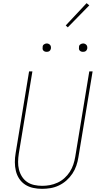

<svg xmlns="http://www.w3.org/2000/svg" viewBox="-20 -1187 640 1215"><path d="M246 8Q217 8 189.5 2Q162 -4 139.5 -18.5Q117 -33 102 -55.5Q87 -78 80.5 -105Q74 -132 74 -160.5Q74 -189 79 -218L164 -735H185L99 -215Q95 -189 94.5 -163.5Q94 -138 100 -114Q106 -90 119 -69.5Q132 -49 151.5 -35.5Q171 -22 196 -16.5Q221 -11 247 -11Q271 -11 295.5 -15.5Q320 -20 344 -31Q368 -42 388 -60Q408 -78 422 -100Q436 -122 444 -146Q452 -170 456 -194L545 -735H566L476 -191Q472 -165 463 -138.5Q454 -112 438 -88Q422 -64 400.5 -45Q379 -26 353 -13.5Q327 -1 299.5 3.5Q272 8 246 8ZM505 -859Q499 -859 493.5 -861Q488 -863 484 -867.5Q480 -872 479.5 -878.5Q479 -885 480 -891Q480 -896 482.5 -900Q485 -904 489 -906.5Q493 -909 497 -910.5Q501 -912 506 -912Q512 -912 517.5 -909.5Q523 -907 527 -902.5Q531 -898 532 -891.5Q533 -885 532 -879Q531 -874 528.5 -870Q526 -866 522.5 -863.5Q519 -861 514.5 -860Q510 -859 505 -859ZM275 -859Q269 -859 263.5 -861Q258 -863 254 -867.5Q250 -872 249.5 -878.5Q249 -885 250 -891Q250 -896 252.5 -900Q255 -904 259 -906.5Q263 -909 267 -910.5Q271 -912 276 -912Q282 -912 287.5 -909.5Q293 -907 297 -902.5Q301 -898 302 -891.5Q303 -885 302 -879Q301 -874 298.5 -870Q296 -866 292.5 -863.5Q289 -861 284.5 -860Q280 -859 275 -859ZM409 -1014 396 -1026 528 -1167 545 -1153Z"/></svg>

Font: Iosevka Thin Extended Oblique
Style: Regular
Weight: 100
Width: 7
Italic angle: -9°
Monospace: yes
Designer: Belleve Invis
Foundry: Belleve Invis
Version: Version 32.5.0; ttfautohint (v1.8.4)